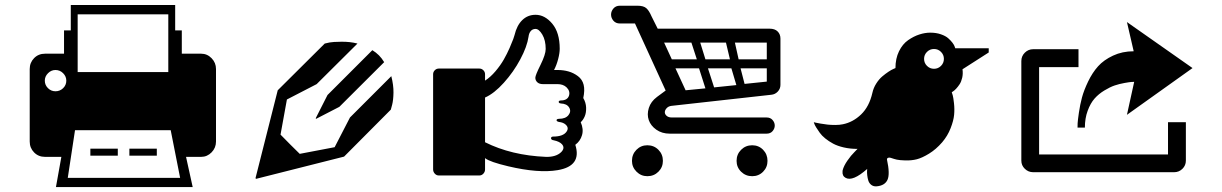

<svg xmlns="http://www.w3.org/2000/svg" viewBox="-20 -696 4939 776"><path d="M793 -479Q817.4 -479 835.2 -460.7Q853 -442.4 853 -417V-124Q853 -98.6 835.2 -80.3Q817.4 -62 793 -62H731.9L758.8 60.1H206.1L228 -62H162.1Q135.3 -62 117.7 -80.1Q100.1 -98.1 100.1 -124V-417Q100.1 -442.9 117.7 -460.9Q135.3 -479 162.1 -479H238.8V-573.2H266.1V-675.8H688V-573.2H714.8V-479ZM293.9 -638.2V-404.8H660.2V-638.2ZM204.1 -327.1Q222.2 -327.1 235.1 -339.6Q248 -352.1 248 -370.1Q248 -387.2 235.1 -400.1Q222.2 -413.1 204.1 -413.1Q187 -413.1 174.1 -400.1Q161.1 -387.2 161.1 -370.1Q161.1 -352.5 173.8 -339.8Q186.5 -327.1 204.1 -327.1ZM253.9 22.9H708L669.9 -169.9H283.2ZM456.1 -66.9V-95.2H345.2V-66.9ZM613.8 -66.9V-95.2H502.9V-66.9Z M1255.9 -217.8 1303.7 -312 1484.9 -493.2Q1500 -483.9 1511.7 -472.2Q1522.9 -460.9 1532.7 -444.8L1351.6 -264.2L1257.8 -215.8ZM1012.7 23.9 1102.5 -331.1 1292.5 -520Q1299.8 -522 1312.3 -524.4Q1324.7 -526.9 1359.6 -527.3Q1394.5 -527.8 1424.8 -520L1259.8 -356L1139.6 -293.9L1113.8 -151.9Q1156.7 -107.9 1191.4 -74.2L1332.5 -101.1L1394.5 -221.2L1561.5 -388.2Q1570.8 -351.6 1570.3 -321.5Q1569.8 -291.5 1564.9 -272.5L1559.6 -252.9L1370.6 -63L1014.6 26.9Z M2327.1 -202.1Q2339.4 -173.8 2332.3 -149.7Q2325.2 -125.5 2305.2 -110.8Q2332.5 -24.9 2233.9 -8.3Q2156.2 4.9 2034.2 -23.9Q1960 -41.5 1941.4 -56.2Q1940.9 -56.6 1940.4 -57.1V-11.2Q1940.4 -1.5 1933.6 5.9Q1926.8 13.2 1917.5 13.2H1753.4Q1744.1 13.2 1737.3 5.9Q1730.5 -1.5 1730.5 -11.2V-396Q1730.5 -405.3 1737.3 -412.1Q1744.1 -418.9 1753.4 -418.9H1917.5Q1926.8 -418.9 1933.6 -412.1Q1940.4 -405.3 1940.4 -396V-370.1Q1962.4 -384.3 1982.7 -408.2Q2002.9 -432.1 2016.1 -455.3Q2029.3 -478.5 2039.6 -502Q2049.8 -525.4 2054.4 -538.1Q2059.1 -550.8 2059.6 -554.2Q2068.8 -593.3 2090.8 -614.7Q2112.8 -636.2 2144.5 -636.2Q2182.1 -636.2 2212.2 -600.1Q2242.2 -564 2242.2 -499Q2242.2 -481.4 2235.8 -457Q2229.5 -432.6 2219.2 -413.1H2233.4Q2257.3 -413.1 2277.8 -407.2Q2298.3 -401.4 2315.9 -388.2Q2333.5 -375 2338.9 -353.3Q2344.2 -331.5 2337.4 -299.8Q2348.1 -281.7 2348.9 -261.2Q2349.6 -240.7 2343.3 -225.8Q2336.9 -210.9 2327.1 -202.1ZM2239.3 -203.1Q2232.9 -204.1 2230.5 -207.3Q2228 -210.4 2230.5 -213.1Q2232.9 -215.8 2239.3 -215.8Q2266.1 -215.8 2277.8 -231Q2289.6 -246.1 2280.3 -261.5Q2271 -276.9 2246.6 -277.8Q2241.2 -278.3 2239 -281.2Q2236.8 -284.2 2239 -287.1Q2241.2 -290 2246.6 -290Q2273.4 -290 2279.8 -309.6Q2285.2 -328.1 2269.5 -343.3Q2255.9 -356 2233.4 -356H2174.3Q2159.7 -356 2151.6 -363.5Q2143.6 -371.1 2143.6 -381.8Q2143.6 -391.6 2164.6 -433.8Q2185.5 -476.1 2185.5 -498Q2185.5 -533.2 2171.9 -556.2Q2158.2 -579.1 2144.5 -579.1Q2132.3 -579.1 2125 -570.3Q2117.7 -561.5 2116.2 -547.9Q2110.4 -507.8 2083 -456.5Q2055.7 -405.3 2016.4 -361.6Q1977.1 -317.9 1940.4 -301.8V-121.1Q2046.9 -67.9 2186.5 -62Q2227.1 -61 2248 -81.1Q2264.6 -97.7 2251.5 -112.8Q2241.7 -124 2218.3 -128.9Q2207 -130.4 2207 -137.7Q2207.5 -143.6 2215.3 -144Q2257.3 -144 2270.5 -165Q2280.3 -180.2 2265.6 -192.9Q2256.3 -201.2 2239.3 -203.1Z M2596.2 -108.9Q2623 -108.9 2641.1 -90.6Q2659.2 -72.3 2659.2 -45.9Q2659.2 -20 2641.1 -2Q2623 16.1 2596.2 16.1Q2570.8 16.1 2552.5 -2.2Q2534.2 -20.5 2534.2 -45.9Q2534.2 -72.3 2552.2 -90.6Q2570.3 -108.9 2596.2 -108.9ZM3082 -45.9Q3082 -20 3064.2 -2Q3046.4 16.1 3020 16.1Q2993.7 16.1 2975.3 -2Q2957 -20 2957 -45.9Q2957 -72.3 2975.3 -90.6Q2993.7 -108.9 3020 -108.9Q3046.4 -108.9 3064.2 -90.6Q3082 -72.3 3082 -45.9ZM2638.2 -580.1H3090.3Q3111.8 -580.1 3123 -568.8Q3134.3 -557.6 3134.3 -540V-353Q3134.3 -337.4 3123.5 -325.9Q3112.8 -314.5 3097.2 -313L2693.4 -268.1Q2681.6 -266.6 2674.6 -259Q2667.5 -251.5 2667 -243.2Q2666.5 -234.9 2674.1 -228Q2681.6 -221.2 2695.3 -221.2H3078.1Q3093.8 -221.2 3102.5 -210.9Q3111.3 -200.7 3111.3 -188.5Q3111.3 -176.3 3102.5 -166Q3093.8 -155.8 3078.1 -155.8H2687Q2655.3 -155.8 2632.6 -171.9Q2609.9 -188 2602.1 -210.7Q2594.2 -233.4 2602.3 -259.5Q2610.4 -285.6 2635.3 -304.2L2670.4 -330.1L2546.4 -601.1H2485.4Q2468.8 -601.1 2459.2 -612.3Q2449.7 -623.5 2449.7 -637Q2449.7 -650.4 2459.2 -661.6Q2468.8 -672.9 2485.4 -672.9H2556.2Q2581.1 -672.9 2592.3 -662.8Q2603.5 -652.8 2613.3 -629.9ZM2914.1 -523.9H2810.1L2831.1 -456.1H2930.2ZM2664.1 -523.9 2695.3 -456.1H2796.4L2774.4 -523.9ZM2751 -331.1 2831.1 -338.9 2805.2 -419.9H2710ZM2866.2 -342.8 2956.1 -352.1 2936 -419.9H2841.3ZM3079.1 -366.2V-419.9H2973.1L2989.3 -356.9ZM3079.1 -456.1V-523.9H2950.2L2965.3 -456.1Z M3840.8 -501H3976.1V-483.9L3870.1 -416Q3872.6 -397.9 3868.9 -381.8Q3865.2 -365.7 3858.4 -355.5Q3851.6 -345.2 3844.5 -337.6Q3837.4 -330.1 3832 -326.7L3826.7 -323.2Q3828.1 -318.8 3830.6 -310.8Q3833 -302.7 3835.7 -278.8Q3838.4 -254.9 3836.2 -231.7Q3834 -208.5 3822 -177.7Q3810.1 -147 3788.1 -121.1Q3763.2 -92.3 3734.9 -75Q3706.5 -57.6 3685.1 -52.2Q3663.6 -46.9 3639.4 -47.6Q3615.2 -48.3 3604.7 -50.8Q3594.2 -53.2 3583 -57.1Q3581.1 -58.1 3580.1 -58.1Q3572.8 -60.1 3569.1 -58.1Q3565.4 -56.2 3564.9 -53.7V-50.8Q3577.6 7.3 3566.9 30.8Q3556.2 54.2 3522.9 57.1Q3510.3 58.1 3501.5 51.3Q3492.7 44.4 3489.5 33.9Q3486.3 23.4 3485.1 12.7Q3483.9 2 3484.4 -5.9L3484.9 -13.2Q3426.3 38.6 3397.9 22.9Q3383.3 15.1 3385.3 -3.9Q3385.3 -5.9 3385.7 -7.8Q3390.1 -25.4 3405 -46.9Q3419.9 -68.4 3433.1 -81.1L3445.8 -94.2Q3416 -94.2 3390.4 -100.1Q3364.7 -106 3347.2 -115.5Q3329.6 -125 3315.4 -136.5Q3301.3 -147.9 3293 -159.7Q3284.7 -171.4 3278.8 -180.9Q3272.9 -190.4 3271 -196.3L3269 -202.1Q3272 -201.2 3276.9 -200.2Q3281.7 -199.2 3296.4 -196.5Q3311 -193.8 3324.7 -192.4Q3338.4 -190.9 3356 -190.9Q3373.5 -190.9 3386.7 -193.8Q3427.7 -202.1 3460.4 -233.6Q3493.2 -265.1 3505.9 -320.8Q3510.3 -340.8 3521.5 -358.4Q3532.7 -376 3545.7 -387Q3558.6 -397.9 3570.8 -406Q3583 -414.1 3591.3 -417.5L3599.1 -420.9Q3599.1 -459.5 3613.5 -488.8Q3627.9 -518.1 3650.4 -533.7Q3672.9 -549.3 3695.6 -556.6Q3718.3 -564 3739.7 -564Q3763.7 -564 3782.7 -557.4Q3801.8 -550.8 3812.3 -541.5Q3822.8 -532.2 3829.6 -523.2Q3836.4 -514.2 3838.4 -507.8ZM3726.6 -486.3Q3714.8 -474.6 3714.8 -458Q3714.8 -441.4 3726.6 -429.7Q3738.3 -418 3754.9 -418Q3771.5 -418 3783.2 -429.7Q3794.9 -441.4 3794.9 -458Q3794.9 -474.6 3783.2 -486.3Q3771.5 -498 3754.9 -498Q3738.3 -498 3726.6 -486.3Z M4700.7 -202.1H4772.9V-46.9Q4772.9 -27.3 4759 -13.7Q4745.1 0 4725.6 0H4155.8Q4136.2 0 4122.1 -13.7Q4107.9 -27.3 4107.9 -46.9V-449.2Q4107.9 -469.2 4122.1 -483.2Q4136.2 -497.1 4155.8 -497.1H4338.9V-424.8H4179.7V-71.8H4700.7ZM4335 -180.2Q4335 -186.5 4335.4 -197.8Q4335.9 -209 4340.6 -241Q4345.2 -272.9 4353 -302Q4360.8 -331.1 4377.9 -366.7Q4395 -402.3 4418 -428Q4440.9 -453.6 4478.5 -471.2Q4516.1 -488.8 4562 -488.8L4534.7 -606.9L4799.8 -420.9L4534.7 -231.9L4564 -365.2Q4559.6 -365.2 4552.5 -364.7Q4545.4 -364.3 4524.7 -360.6Q4503.9 -356.9 4485.1 -350.6Q4466.3 -344.2 4443.4 -330.3Q4420.4 -316.4 4403.8 -297.6Q4387.2 -278.8 4376 -248.3Q4364.7 -217.8 4364.7 -180.2Z"/></svg>

Font: Modern Pictograms
Style: Normal
Weight: 400
Designer: John Caserta
Foundry: John Caserta
Version: 1.000